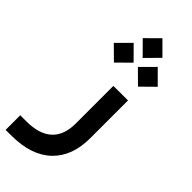

<svg xmlns="http://www.w3.org/2000/svg" viewBox="-287 -703 973 973"><g transform="rotate(45 199.5 -216.5)"><path d="M159.7 -591.3 230.5 -661.6 300.8 -591.3 230.5 -520ZM245.6 -470.7 316.4 -542 387.7 -470.7 316.4 -400.4ZM72.8 -470.7 144 -542 214.8 -470.7 144 -400.4ZM41 124Q132.3 124 179 81.3Q225.6 38.6 225.6 -44.4V-305.2V-314.9H235.4L320.3 -315.4H330.1V-305.7V-44.4Q330.1 84.5 255.6 156Q181.2 227.5 42 228.5L6.8 229H-2.9V219.2V133.8V124H6.8Z"/></g></svg>

Font: Shabnam Medium FD
Style: Medium-FD
Weight: 500
Foundry: DejaVu fonts team - Redesigned by Saber Rastikerdar - Based on Vazir font
Version: Version 5.0.0